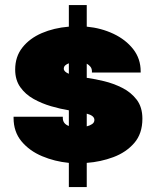

<svg xmlns="http://www.w3.org/2000/svg" viewBox="-20 -758 632 778"><path d="M259 -737.5H331.5V-650Q390 -644.5 439.8 -621Q489.5 -597.5 519.8 -558.8Q550 -520 550 -469V-464H352.5V-469Q352.5 -480 346.5 -487.5Q340.5 -495 331.5 -500V-442.5Q333.5 -442.5 336 -442Q364.5 -438 402 -429Q439.5 -420 475 -402.2Q510.5 -384.5 533.8 -354.2Q557 -324 557 -277Q557 -216.5 524 -178.5Q491 -140.5 439.2 -121.2Q387.5 -102 331.5 -98V0H259V-98Q202 -103.5 150.8 -125Q99.5 -146.5 67.2 -185.2Q35 -224 35 -280V-285H234.5V-280Q234.5 -256.5 259 -247.5V-311Q225 -316.5 187.2 -327.5Q149.5 -338.5 116.2 -357Q83 -375.5 62.2 -404.8Q41.5 -434 41.5 -476Q41.5 -528.5 70.8 -565.5Q100 -602.5 149.2 -623.8Q198.5 -645 259 -650ZM238.5 -479.5Q238.5 -467.5 259 -459V-501.5Q250.5 -498.5 244.5 -493.2Q238.5 -488 238.5 -479.5ZM362.5 -272Q362.5 -289.5 331.5 -297.5V-246Q344 -249 353.2 -255.2Q362.5 -261.5 362.5 -272Z"/></svg>

Font: Epilogue Black
Style: Regular
Weight: 900
Designer: Tyler Finck
Foundry: Etcetera Type Co
Version: Version 2.111; ttfautohint (v1.8.3)